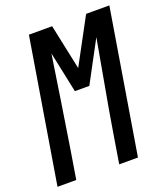

<svg xmlns="http://www.w3.org/2000/svg" viewBox="-147 -830 804 924"><g transform="rotate(-20 254.5 -367.5)"><path d="M-12 0 109 -735H228L277 -503L402 -735H521L400 0H304L328 -147Q347 -264 368.5 -380.5Q390 -497 410 -613L298 -404H224L180 -613Q162 -497 144.5 -380.5Q127 -264 108 -147L84 0Z"/></g></svg>

Font: Iosevka Term Curly SmBd Obl
Style: Regular
Weight: 600
Italic angle: -9°
Designer: Belleve Invis
Foundry: Belleve Invis
Version: Version 32.3.0